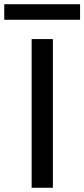

<svg xmlns="http://www.w3.org/2000/svg" viewBox="-76 -884 397 904"><path d="M73 0V-700H173V0ZM-56 -791V-864H301V-791Z"/></svg>

Font: DM Sans 16pt Medium
Style: Regular
Weight: 500
Version: Version 4.004;gftools[0.9.30]